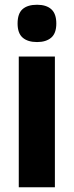

<svg xmlns="http://www.w3.org/2000/svg" viewBox="-20 -788 311 808"><path d="M136 -768Q175 -768 196 -749Q217 -730 217 -689Q217 -648 195.5 -629.5Q174 -611 136 -611Q97 -611 75.5 -629.5Q54 -648 54 -689Q54 -731 75 -749.5Q96 -768 136 -768ZM211 -550V0H59V-550Z"/></svg>

Font: Noto Sans Lao Condensed ExtraBold
Style: Regular
Weight: 800
Width: 3
Designer: Monotype Design Team
Foundry: Monotype Imaging Inc.
Version: Version 2.003; ttfautohint (v1.8.4.7-5d5b)